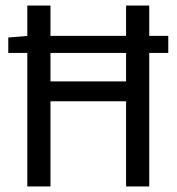

<svg xmlns="http://www.w3.org/2000/svg" viewBox="-20 -676 640 696"><path d="M10 -484V-540L82 -546H590V-484ZM79 0V-656H163V-381H437V-656H521V0H437V-309H163V0Z"/></svg>

Font: Source Code Pro ExtraLight
Style: Regular
Weight: 200
Monospace: yes
Designer: Paul D. Hunt, Teo Tuominen
Foundry: Adobe
Version: Version 1.026;hotconv 1.1.0;makeotfexe 2.6.0